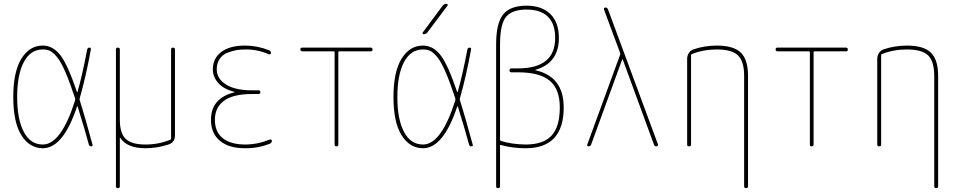

<svg xmlns="http://www.w3.org/2000/svg" viewBox="-20 -770 5040 1010"><path d="M205.1 -509.8Q140.6 -509.8 105.5 -443.8Q70.3 -377.9 70.3 -259.8Q70.3 -141.6 105.5 -75.7Q140.6 -9.8 205.1 -9.8Q301.8 -9.8 375 -242.2Q376 -248 375 -252.9Q346.7 -338.9 323.2 -392.6Q299.8 -446.3 279.3 -470.7Q258.8 -495.1 243.2 -502.4Q227.5 -509.8 205.1 -509.8ZM205.1 9.8Q135.7 9.8 92.8 -58.1Q49.8 -126 49.8 -259.8Q49.8 -391.6 92.3 -460.9Q134.8 -530.3 205.1 -530.3Q256.8 -530.3 295.9 -481.9Q335 -433.6 384.8 -286.1Q384.8 -285.2 386.2 -285.2Q387.7 -285.2 387.7 -286.1Q412.1 -371.1 438.5 -508.8Q440.4 -519.5 450.2 -519.5Q460 -519.5 458 -509.8Q431.6 -365.2 399.4 -252.9Q397.5 -248 399.4 -243.2Q424.8 -163.1 466.8 -8.8Q468.8 0 460 0Q450.2 0 447.3 -9.8Q428.7 -80.1 388.7 -209Q387.7 -210.9 385.7 -210.9Q312.5 9.8 205.1 9.8Z M589.8 210V-509.8Q589.8 -519.5 600.1 -519.5Q610.4 -519.5 610.4 -509.8V-139.6Q610.4 -69.3 641.1 -39.6Q671.9 -9.8 745.1 -9.8Q815.4 -9.8 876 -35.2Q879.9 -36.1 879.9 -42V-509.8Q879.9 -519.5 890.1 -519.5Q900.4 -519.5 900.4 -509.8V-58.6Q900.4 -20.5 866.2 -9.8Q806.6 9.8 745.1 9.8Q648.4 9.8 612.3 -44.9Q611.3 -45.9 610.8 -44.9Q610.4 -43.9 610.4 -43V210Q610.4 219.7 600.1 219.7Q589.8 219.7 589.8 210Z M1212.9 -284.2Q1213.9 -284.2 1213.9 -285.2Q1213.9 -287.1 1211.9 -287.1Q1155.3 -301.8 1127.4 -334Q1099.6 -366.2 1099.6 -405.3Q1099.6 -462.9 1144 -496.6Q1188.5 -530.3 1269.5 -530.3Q1333 -530.3 1394.5 -505.9Q1404.3 -502.9 1405.3 -491.2Q1405.3 -487.3 1402.3 -485.4Q1399.4 -483.4 1394.5 -484.4Q1335 -510.7 1269.5 -509.8Q1244.1 -509.8 1222.2 -505.9Q1200.2 -502 1175.3 -492.2Q1150.4 -482.4 1135.3 -459.5Q1120.1 -436.5 1120.1 -405.3Q1120.1 -356.4 1168.5 -325.7Q1216.8 -294.9 1304.7 -294.9H1339.8Q1349.6 -294.9 1349.6 -285.2Q1349.6 -275.4 1339.8 -275.4H1304.7Q1207 -275.4 1158.7 -240.2Q1110.4 -205.1 1110.4 -139.6Q1110.4 -76.2 1151.9 -43Q1193.4 -9.8 1269.5 -9.8Q1335 -9.8 1399.4 -36.1Q1403.3 -37.1 1406.7 -35.2Q1410.2 -33.2 1410.2 -29.3Q1410.2 -18.6 1399.4 -13.7Q1335.9 10.7 1269.5 9.8Q1182.6 9.8 1136.2 -29.8Q1089.8 -69.3 1089.8 -139.6Q1089.8 -253.9 1212.9 -284.2Z M1570.3 -500Q1560.5 -500 1560.1 -509.8Q1559.6 -519.5 1570.3 -519.5H1929.7Q1939.5 -519.5 1939.9 -509.8Q1940.4 -500 1929.7 -500H1764.6Q1759.8 -500 1759.8 -495.1V-9.8Q1759.8 0 1750 0Q1740.2 0 1740.2 -9.8V-495.1Q1740.2 -500 1735.4 -500Z M2209 -589.8Q2205.1 -589.8 2203.6 -593.3Q2202.1 -596.7 2204.1 -599.6L2308.6 -740.2Q2316.4 -750 2329.1 -750Q2333 -750 2334.5 -746.6Q2335.9 -743.2 2334 -740.2L2228.5 -599.6Q2220.7 -589.8 2209 -589.8ZM2205.1 -509.8Q2140.6 -509.8 2105.5 -443.8Q2070.3 -377.9 2070.3 -259.8Q2070.3 -141.6 2105.5 -75.7Q2140.6 -9.8 2205.1 -9.8Q2301.8 -9.8 2375 -242.2Q2376 -248 2375 -252.9Q2346.7 -338.9 2323.2 -392.6Q2299.8 -446.3 2279.3 -470.7Q2258.8 -495.1 2243.2 -502.4Q2227.5 -509.8 2205.1 -509.8ZM2205.1 9.8Q2135.7 9.8 2092.8 -58.1Q2049.8 -126 2049.8 -259.8Q2049.8 -391.6 2092.3 -460.9Q2134.8 -530.3 2205.1 -530.3Q2256.8 -530.3 2295.9 -481.9Q2335 -433.6 2384.8 -286.1Q2384.8 -285.2 2386.2 -285.2Q2387.7 -285.2 2387.7 -286.1Q2412.1 -371.1 2438.5 -508.8Q2440.4 -519.5 2450.2 -519.5Q2460 -519.5 2458 -509.8Q2431.6 -365.2 2399.4 -252.9Q2397.5 -248 2399.4 -243.2Q2424.8 -163.1 2466.8 -8.8Q2468.8 0 2460 0Q2450.2 0 2447.3 -9.8Q2428.7 -80.1 2388.7 -209Q2387.7 -210.9 2385.7 -210.9Q2312.5 9.8 2205.1 9.8Z M2610.4 -535.2V-35.2Q2610.4 -30.3 2616.2 -28.3Q2672.9 -10.7 2745.1 -9.8Q2837.9 -9.8 2881.3 -56.6Q2924.8 -103.5 2924.8 -205.1Q2924.8 -300.8 2872.1 -345.2Q2819.3 -389.6 2705.1 -389.6H2669.9Q2660.2 -389.6 2660.2 -399.9Q2660.2 -410.2 2669.9 -410.2H2705.1Q2900.4 -410.2 2900.4 -570.3Q2900.4 -644.5 2862.3 -682.1Q2824.2 -719.7 2750 -719.7Q2675.8 -719.7 2643.1 -682.6Q2610.4 -645.5 2610.4 -535.2ZM2589.8 210V-535.2Q2589.8 -648.4 2627 -694.3Q2664.1 -740.2 2750 -740.2Q2830.1 -740.2 2875 -696.3Q2919.9 -652.3 2919.9 -570.3Q2919.9 -438.5 2797.9 -403.3Q2795.9 -403.3 2795.9 -401.4Q2795.9 -400.4 2796.9 -400.4Q2945.3 -367.2 2945.3 -205.1Q2945.3 9.8 2745.1 9.8Q2675.8 9.8 2616.2 -6.8Q2610.4 -8.8 2610.4 -3.9V210Q2610.4 219.7 2600.1 219.7Q2589.8 219.7 2589.8 210Z M3076.2 0Q3072.3 0 3069.8 -2.9Q3067.4 -5.9 3069.3 -9.8L3242.2 -482.4Q3243.2 -486.3 3242.2 -491.2L3157.2 -719.7Q3155.3 -723.6 3157.7 -727.1Q3160.2 -730.5 3164.1 -730.5Q3174.8 -730.5 3178.7 -719.7L3441.4 -9.8Q3442.4 -5.9 3439.5 -2.9Q3436.5 0 3433.6 0Q3422.9 0 3419.9 -9.8L3255.9 -457Q3255.9 -458 3253.9 -458Q3252.9 -458 3252.9 -457L3089.8 -9.8Q3085.9 0 3076.2 0Z M3594.7 -9.8V-460.9Q3594.7 -476.6 3603.5 -490.7Q3612.3 -504.9 3627 -509.8Q3680.7 -529.3 3750 -530.3Q3838.9 -530.3 3877 -493.2Q3915 -456.1 3915 -370.1V210Q3915 219.7 3904.8 219.7Q3894.5 219.7 3894.5 210V-370.1Q3894.5 -447.3 3862.3 -478.5Q3830.1 -509.8 3750 -509.8Q3679.7 -509.8 3619.1 -485.4Q3615.2 -484.4 3615.2 -477.5V-9.8Q3615.2 0 3605 0Q3594.7 0 3594.7 -9.8Z M4070.3 -500Q4060.5 -500 4060.1 -509.8Q4059.6 -519.5 4070.3 -519.5H4429.7Q4439.5 -519.5 4439.9 -509.8Q4440.4 -500 4429.7 -500H4264.6Q4259.8 -500 4259.8 -495.1V-9.8Q4259.8 0 4250 0Q4240.2 0 4240.2 -9.8V-495.1Q4240.2 -500 4235.4 -500Z M4594.7 -9.8V-460.9Q4594.7 -476.6 4603.5 -490.7Q4612.3 -504.9 4627 -509.8Q4680.7 -529.3 4750 -530.3Q4838.9 -530.3 4877 -493.2Q4915 -456.1 4915 -370.1V210Q4915 219.7 4904.8 219.7Q4894.5 219.7 4894.5 210V-370.1Q4894.5 -447.3 4862.3 -478.5Q4830.1 -509.8 4750 -509.8Q4679.7 -509.8 4619.1 -485.4Q4615.2 -484.4 4615.2 -477.5V-9.8Q4615.2 0 4605 0Q4594.7 0 4594.7 -9.8Z"/></svg>

Font: Rounded-X Mgen+ 1mn thin
Style: Regular
Weight: 100
Designer: [Source Han Sans]
Ryoko NISHIZUKA  (kana & ideographs); Paul D. Hunt (Latin, Greek & Cyrillic); Wenlong ZHANG  (bopomofo
Version: Version 1.059.20150602